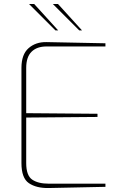

<svg xmlns="http://www.w3.org/2000/svg" viewBox="-20 -944 619 967"><path d="M88 -123V-602Q88 -670 124 -701.5Q160 -733 214 -732L511 -726V-710H214Q166 -710 139 -683.5Q112 -657 112 -602V-374L471 -371V-355L112 -352V-123Q112 -60 142 -39.5Q172 -19 224 -19H511V-3L225 3Q163 4 125.5 -21.5Q88 -47 88 -123ZM126 -924H152L273 -791H259ZM246 -924H272L393 -791H379Z"/></svg>

Font: Exo Thin
Style: Regular
Weight: 250
Designer: Natanael Gama
Foundry: Natanael Gama
Version: Version 1.500; ttfautohint (v1.6)